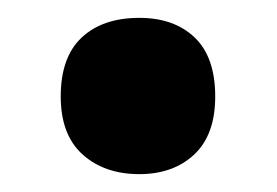

<svg xmlns="http://www.w3.org/2000/svg" viewBox="-20 -183 310 215"><path d="M48 -75Q48 -119 71.5 -141Q95 -163 136 -163Q175 -163 198 -141Q221 -119 221 -75Q221 -32 197.5 -10Q174 12 136 12Q97 12 72.5 -10Q48 -32 48 -75Z"/></svg>

Font: Noto Sans Arabic Cond ExtBd
Style: Regular
Weight: 800
Width: 3
Designer: Monotype Design Team, Nadine Chahine, Nizar Qandah and Khaled Hosny
Foundry: Monotype Imaging Inc.
Version: Version 2.012; ttfautohint (v1.8.4.7-5d5b)